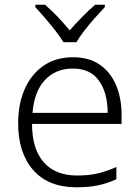

<svg xmlns="http://www.w3.org/2000/svg" viewBox="-20 -878 592 815"><path d="M290 -635Q358 -635 403.5 -603.5Q449 -572 472.5 -517Q496 -462 496 -391V-352H116Q116 -246 165.5 -189.5Q215 -133 307 -133Q356 -133 393 -141.5Q430 -150 474 -169V-117Q434 -99 395 -91Q356 -83 305 -83Q185 -83 121 -156Q57 -229 57 -355Q57 -436 84.5 -499Q112 -562 164 -598.5Q216 -635 290 -635ZM289 -587Q216 -587 170.5 -538Q125 -489 118 -399H437Q437 -483 400.5 -535Q364 -587 289 -587ZM249 -699Q236 -721 215 -748Q194 -775 171 -801.5Q148 -828 130 -848V-858H171Q198 -835 225.5 -806Q253 -777 276 -749Q300 -777 328.5 -806Q357 -835 384 -858H425V-848Q406 -828 382.5 -801.5Q359 -775 338 -748Q317 -721 305 -699Z"/></svg>

Font: Noto Sans Kannada UI Light
Style: Regular
Weight: 300
Designer: Jelle Bosma - Monotype Design Team
Foundry: Monotype Imaging Inc.
Version: Version 2.005; ttfautohint (v1.8.4.7-5d5b)